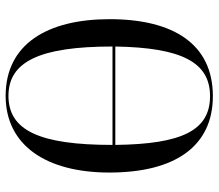

<svg xmlns="http://www.w3.org/2000/svg" viewBox="-67 -698 775 681"><g transform="rotate(90 320.5 -357.5)"><path d="M320 10C494 10 592 -132 592 -358C592 -592 498 -725 321 -725C137 -725 48 -586 48 -359C48 -137 137 10 320 10ZM494 -379H145C149 -615 201 -715 321 -715C443 -715 491 -615 494 -379ZM320 0C199 0 145 -110 145 -369H494C494 -111 443 0 320 0Z"/></g></svg>

Font: Noto Serif Display Condensed
Style: Regular
Weight: 400
Width: 3
Designer: Monotype Design Team
Foundry: Monotype Imaging Inc.
Version: Version 2.009